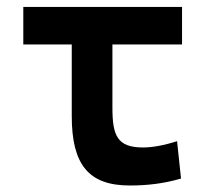

<svg xmlns="http://www.w3.org/2000/svg" viewBox="-20 -538 626 567"><path d="M363.3 9.8C416 9.8 464.4 3.9 514.6 -10.7L502.9 -121.1C463.4 -108.4 429.2 -102.5 402.3 -102.5C326.2 -102.5 312 -137.7 312 -219.7V-406.7H517.6V-517.6H48.8V-406.7H191.9V-195.3C191.9 -51.8 241.7 9.8 363.3 9.8Z"/></svg>

Font: Cascadia Code NF SemiBold
Style: Regular
Weight: 600
Monospace: yes
Designer: Aaron Bell
Foundry: Saja Typeworks
Version: Version 2404.023